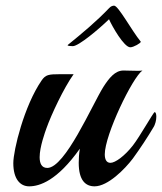

<svg xmlns="http://www.w3.org/2000/svg" viewBox="-20 -652 572 678"><path d="M521 -201C529 -213 532 -229 532 -240C532 -249 530 -256 526 -256C522 -256 474 -170 449 -138C420 -101 387 -77 370 -77C356 -77 350 -89 350 -107C350 -176 448 -379 483 -403C479 -402 472 -402 464 -402C447 -402 426 -403 416 -403C386 -403 365 -376 345 -345C305 -281 210 -59 147 -59C127 -59 120 -75 120 -97C120 -133 139 -185 144 -199C161 -247 205 -341 240 -390H192C151 -390 141 -388 127 -368C65 -278 27 -121 27 -76C27 -20 51 6 83 6C120 6 182 -14 262 -127C259 -109 258 -93 258 -77C258 -15 282 6 314 6C361 6 421 -55 449 -92C476 -129 502 -169 521 -201ZM477 -505C445 -544 398 -632 383 -632C378 -632 371 -630 365 -623C319 -575 272 -536 219 -493C219 -493 219 -492 219 -492C219 -490 228 -489 237 -489C258 -489 330 -550 365 -584C376 -559 418 -485 440 -485C452 -485 477 -500 477 -504C477 -505 477 -505 477 -505Z"/></svg>

Font: Playball
Style: Regular
Weight: 400
Designer: Robert E. Leuschke
Foundry: Robert E. Leuschke
Version: Version 1.001